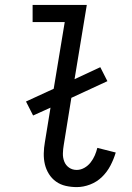

<svg xmlns="http://www.w3.org/2000/svg" viewBox="-20 -755 540 783"><path d="M293 8Q270 8 248 3Q226 -2 208.5 -14.5Q191 -27 179.5 -45.5Q168 -64 163 -85Q158 -106 158.5 -129.5Q159 -153 163 -175L186 -316L115 -284L86 -341L199 -393L244 -665H113V-735H334L284 -432L389 -481L418 -424L271 -356L240 -164Q237 -147 236.5 -129.5Q236 -112 242 -96.5Q248 -81 261.5 -71.5Q275 -62 293 -62Q309 -62 324 -70.5Q339 -79 349.5 -92.5Q360 -106 366.5 -121Q373 -136 377 -152L452 -133Q444 -106 430.5 -80Q417 -54 396 -33.5Q375 -13 347.5 -2.5Q320 8 293 8Z"/></svg>

Font: Iosevka Gothic
Style: Italic
Weight: 400
Italic angle: -9°
Monospace: yes
Designer: Belleve Invis
Foundry: Belleve Invis
Version: Version 15.5.1; ttfautohint (v1.8.4)